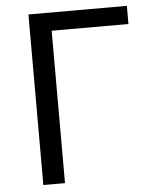

<svg xmlns="http://www.w3.org/2000/svg" viewBox="-53 -778 662 822"><g transform="rotate(-5 278.5 -366.5)"><path d="M100 0H193V-655H523V-733H100Z"/></g></svg>

Font: Spoqa Han Sans Neo Regular
Style: Regular
Weight: 400
Designer: [Spoqa Han Sans Neo] Dong-huui Kim  Younghwa Kang  Yujin Lee  [Noto Sans] Ryoko NISHIZUKA  (kana & ideographs); Paul D. 
Foundry: Spoqa (http://www.spoqa-han-sans.com)
Version: Version 1.000